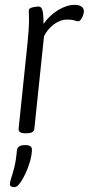

<svg xmlns="http://www.w3.org/2000/svg" viewBox="-20 -549 367 794"><path d="M83 2Q55 2 57 -17L94 -373Q97 -401 98.5 -424.5Q100 -448 100 -462Q100 -479 99.5 -489Q99 -499 99 -505Q99 -515 114 -518.5Q129 -522 140 -522Q151 -522 155.5 -506.5Q160 -491 160 -450Q184 -485 220 -507Q256 -529 289 -529Q306 -529 316.5 -522Q327 -515 327 -502Q326 -488 318.5 -474.5Q311 -461 304 -461Q297 -461 287.5 -464.5Q278 -468 259 -468Q229 -468 202.5 -448Q176 -428 162 -399L122 -16Q120 2 91 2ZM40 225Q33 225 27 222.5Q21 220 21 213Q21 203 26.5 187Q32 171 39 144Q46 117 50 72Q53 51 84 51Q112 51 112 69Q112 90 104.5 117Q97 144 85.5 168.5Q74 193 62 209Q50 225 40 225Z"/></svg>

Font: Asap Condensed Condensed Light
Style: Italic
Weight: 300
Width: 3
Italic angle: -6°
Designer: Pablo Cosgaya
Foundry: Omnibus-Type
Version: Version 3.001; ttfautohint (v1.8.4.7-5d5b)